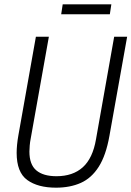

<svg xmlns="http://www.w3.org/2000/svg" viewBox="-20 -856 608 888"><path d="M239 12Q155 12 106 -23.5Q57 -59 57 -149Q57 -166 59 -187Q61 -208 65 -230L146 -686H206L122 -215Q119 -200 117.5 -183.5Q116 -167 116 -155Q116 -95 148 -68Q180 -41 241 -41Q317 -41 363 -82.5Q409 -124 424 -212L508 -686H568L486 -227Q470 -137 436.5 -84.5Q403 -32 353.5 -10Q304 12 239 12ZM263 -790 270 -836H495L488 -790Z"/></svg>

Font: Archivo Condensed ExtraLight
Style: Italic
Weight: 250
Width: 3
Italic angle: -10°
Designer: Hector Gatti
Foundry: Omnibus-Type
Version: Version 2.001